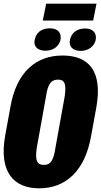

<svg xmlns="http://www.w3.org/2000/svg" viewBox="-23 -1025 557 1054"><path d="M191.9 8.8C336.9 8.8 443.8 -85.4 477.5 -280.3L506.3 -438C540 -632.8 466.8 -720.2 320.3 -720.2C177.2 -720.2 67.9 -632.8 34.2 -438L5.4 -280.3C-29.3 -85.4 47.9 8.8 191.9 8.8ZM217.8 -119.6C180.7 -119.6 168.5 -142.1 178.7 -212.9L230 -497.6C239.3 -564.5 258.3 -587.9 295.4 -587.9C332 -587.9 341.8 -564.5 332.5 -497.6L281.2 -212.9C271 -142.1 253.4 -119.6 217.8 -119.6ZM227.1 -746.6C272.5 -746.6 302.7 -774.4 309.1 -806.2C315.4 -842.8 296.9 -869.6 250.5 -869.6C202.1 -869.6 173.8 -842.8 167.5 -806.2C160.2 -774.4 178.2 -746.6 227.1 -746.6ZM419.4 -745.6C465.8 -745.6 495.1 -773.9 502.4 -805.2C508.8 -841.8 490.2 -868.7 443.4 -868.7C397 -868.7 368.2 -842.3 360.8 -805.2C354.5 -773.4 373 -745.6 419.4 -745.6ZM211.9 -912.1H488.3L506.8 -1004.9H230.5Z"/></svg>

Font: Roboto Flex Super Cond Black
Style: Italic
Weight: 900
Width: 3
Italic angle: -10°
Designer: Berlow after Robertson
Foundry: Google
Version: Version 3.200;Glyphs 3.3 (3311)